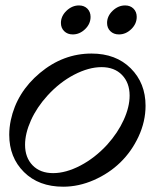

<svg xmlns="http://www.w3.org/2000/svg" viewBox="-20 -689 582 711"><path d="M20 -244.1Q42 -347.2 127.9 -418.9Q213.9 -490.7 318.8 -490.7Q409.2 -490.7 464.1 -436Q519 -381.3 519 -297.4Q519 -239.3 493.2 -183.6Q467.3 -127.9 425.5 -87.4Q383.8 -46.9 327.6 -22.2Q271.5 2.4 213.9 2.4Q123.5 2.4 68.8 -51.8Q14.2 -106 14.2 -189.9Q14.2 -216.3 20 -244.1ZM155.8 -335Q116.2 -291.5 94.5 -243.2Q72.8 -194.8 72.8 -152.8Q72.8 -105.5 100.8 -76.7Q128.9 -47.9 176.8 -47.9Q224.1 -47.9 277.8 -75.9Q331.5 -104 377 -153.3Q416.5 -197.3 438.2 -245.1Q460 -293 460 -335Q460 -382.3 431.9 -411.4Q403.8 -440.4 356 -440.4Q308.6 -440.4 254.6 -412.4Q200.7 -384.3 155.8 -335ZM272.5 -668.9Q291.5 -668.9 303.5 -657Q315.4 -645 315.4 -626.5Q315.4 -600.6 295.2 -581.1Q274.9 -561.5 249.5 -561.5Q230 -561.5 217.8 -573.5Q205.6 -585.4 205.6 -604Q205.6 -629.4 226.3 -649.2Q247.1 -668.9 272.5 -668.9ZM443.4 -668.9Q462.4 -668.9 474.4 -657Q486.3 -645 486.3 -626.5Q486.3 -600.6 466.1 -581.1Q445.8 -561.5 420.4 -561.5Q400.9 -561.5 388.7 -573.5Q376.5 -585.4 376.5 -604Q376.5 -629.4 397.2 -649.2Q418 -668.9 443.4 -668.9Z"/></svg>

Font: Flanker
Style: Italic
Weight: 400
Italic angle: -12°
Designer: Flanker
Version: Version 2.027